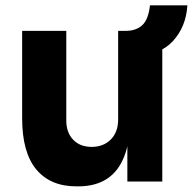

<svg xmlns="http://www.w3.org/2000/svg" viewBox="-20 -660 701 698"><path d="M257.5 17.5Q163.2 17.5 111.9 -44.1Q60.5 -105.8 60.5 -230.2V-547.8H221V-221.8Q221 -178.2 246 -152.1Q271 -126 313.2 -126Q356 -126 382.8 -152.9Q409.5 -179.8 409.5 -225.8V-547.8H570V0H443V-231.2H453.5Q453.5 -147.8 432.1 -92.5Q410.8 -37.2 368.9 -9.9Q327 17.5 264.5 17.5ZM477 -459.2 436.5 -547.8Q474.5 -547.8 497 -568.2Q519.5 -588.8 525.2 -640.5H661.2Q656.5 -563.2 609.1 -511.2Q561.8 -459.2 477 -459.2Z"/></svg>

Font: SVN-Sora Variable
Style: Regular
Weight: 400
Designer: Jonathan Barnbrook, Julián Moncada
Foundry: Barnbrook Fonts
Version: Version 2.000 - Viet hoa boi STYLEno.1 Fonts